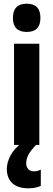

<svg xmlns="http://www.w3.org/2000/svg" viewBox="-20 -785 289 1040"><path d="M125 -765Q199 -765 199 -688Q199 -612 125 -612Q50 -612 50 -688Q50 -765 125 -765ZM193 -548V0H56V-548ZM122 100Q122 119 133 131Q144 143 164 143Q177 143 185.5 140Q194 137 201 134V222Q190 227 173 231Q156 235 135 235Q76 235 46.5 207Q17 179 17 130Q17 95 37 57Q57 19 104 -16L175 0Q144 33 133 55Q122 77 122 100Z"/></svg>

Font: Noto Sans Bengali ExtraCondensed
Style: Bold
Weight: 700
Width: 2
Designer: Joana Ranito - Universal Thirst; Jelle Bosma - Monotype Design Team
Foundry: Universal Thirst ehf.
Version: Version 3.000; ttfautohint (v1.8.4.7-5d5b)